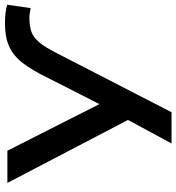

<svg xmlns="http://www.w3.org/2000/svg" viewBox="12 -560 728 793"><g transform="rotate(-90 376.5 -164.0)"><path d="M452 -333Q483 -397 512.5 -435Q542 -473 580.5 -490.5Q619 -508 675 -508Q698 -508 716.5 -506Q735 -504 753 -499L739 -402Q729 -404 718.5 -405.5Q708 -407 697 -407Q663 -407 639.5 -398Q616 -389 596.5 -365Q577 -341 554 -296L309 180H180L302 -46L300 44L17 -498H150L343 -117H342Z"/></g></svg>

Font: Nunito Sans 7pt Expanded SemiBold
Style: Regular
Weight: 600
Width: 7
Designer: Vernon Adams
Foundry: Vernon Adams
Version: Version 3.101;gftools[0.9.27]